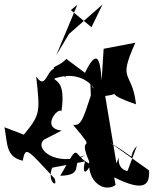

<svg xmlns="http://www.w3.org/2000/svg" viewBox="-57 -795 683 854"><path d="M238 -533C189 -481 140 -512 239 -449C148 -571 162 -369 104 -455C121 -296 124 -287 49 -196L-37 -229C-23 -152 -31 -98 44 -80C57 -147 63 -132 185 -2C205 45 150 16 175 -49L321 -77C298 16 362 -48 363 -150C294 -22 390 73 457 28L451 -6C590 63 609 24 606 -37L432 -161C578 -74 498 -88 552 -146L510 -34C445 -48 487 -136 461 -68L411 -368C503 -381 385 -387 548 -331C530 -487 464 -425 545 -605L404 -578L395 -437C389 -543 371 -575 321 -471ZM347 -370C314 -270 304 -233 268 -240C392 -92 274 -221 345 -65C257 -105 306 -178 211 -13C327 -17 248 -71 322 -105C191 -51 93 -134 139 -174L217 -214C119 -226 207 -324 216 -299C239 -445 178 -434 186 -446C342 -498 386 -348 345 -423ZM287 -774 193 -549 250 -644 399 -775 350 -674 258 -750Z"/></svg>

Font: Asimov Silicon
Style: Regular
Weight: 400
Designer: Google
Version: Version 2.000980; 2014